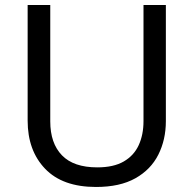

<svg xmlns="http://www.w3.org/2000/svg" viewBox="-20 -734 771 764"><path d="M640 -252Q640 -178 610 -118.5Q580 -59 518.5 -24.5Q457 10 362 10Q229 10 159.5 -62.5Q90 -135 90 -254V-714H180V-251Q180 -164 226.5 -116Q273 -68 367 -68Q432 -68 472.5 -91.5Q513 -115 532 -156.5Q551 -198 551 -252V-714H640Z"/></svg>

Font: Noto Sans Kannada
Style: Regular
Weight: 400
Designer: Jelle Bosma - Monotype Design Team
Foundry: Monotype Imaging Inc.
Version: Version 2.003